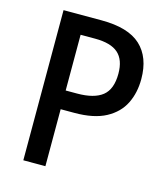

<svg xmlns="http://www.w3.org/2000/svg" viewBox="-107 -798 770 882"><g transform="rotate(15 277.5 -357.0)"><path d="M267 -714Q394 -714 453.5 -659Q513 -604 513 -500Q513 -435 487.5 -383.5Q462 -332 405.5 -301.5Q349 -271 256 -271H191V0H86V-714ZM260 -625H191V-360H245Q326 -360 365.5 -391.5Q405 -423 405 -497Q405 -563 370 -594Q335 -625 260 -625Z"/></g></svg>

Font: Noto Sans Thai SemCond Med
Style: Regular
Weight: 500
Width: 4
Designer: Monotype Design Team
Foundry: Monotype Imaging Inc.
Version: Version 2.002; ttfautohint (v1.8.4.7-5d5b)